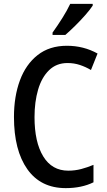

<svg xmlns="http://www.w3.org/2000/svg" viewBox="-20 -960 550 990"><path d="M328 -635Q271 -635 233 -598Q195 -561 176.5 -498Q158 -435 158 -356Q158 -227 203 -153.5Q248 -80 332 -80Q367 -80 399 -88.5Q431 -97 462 -110V-20Q401 10 319 10Q190 10 121 -87.5Q52 -185 52 -357Q52 -462 82.5 -545Q113 -628 174 -676Q235 -724 325 -724Q411 -724 483 -684L449 -599Q422 -615 392 -625Q362 -635 328 -635ZM458 -931Q445 -911 420 -882.5Q395 -854 367 -826.5Q339 -799 317 -780H251V-792Q277 -828 301.5 -867Q326 -906 342 -940H458Z"/></svg>

Font: Noto Sans Arabic UI Cn Md
Style: Regular
Weight: 500
Width: 3
Designer: Monotype Design Team, Nadine Chahine and Nizar Qandah
Foundry: Monotype Imaging Inc.
Version: Version 2.010; ttfautohint (v1.8.4.7-5d5b)